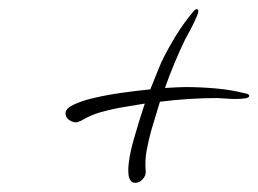

<svg xmlns="http://www.w3.org/2000/svg" viewBox="-20 -466 564 419"><path d="M275 -67Q260 -67 260 -94Q260 -120 271.5 -160.5Q283 -201 296 -240L242 -231Q220 -227 199 -221Q178 -215 158 -203Q155 -202 152 -200.5Q149 -199 146 -199Q138 -199 130.5 -204.5Q123 -210 123 -219Q123 -229 140.5 -237.5Q158 -246 186 -252.5Q214 -259 246 -263.5Q278 -268 308 -271Q316 -291 322.5 -307Q329 -323 332 -330Q346 -359 363.5 -387.5Q381 -416 402 -441Q403 -442 405 -444Q407 -446 409 -446Q416 -446 410 -431.5Q404 -417 395.5 -401Q387 -385 384 -380Q359 -328 340 -274Q356 -275 367.5 -275.5Q379 -276 385 -276Q417 -276 451 -273Q485 -270 516 -262Q518 -262 521 -260.5Q524 -259 524 -257Q524 -253 515.5 -251.5Q507 -250 495 -250Q483 -250 471 -251Q459 -252 454 -252Q423 -252 392 -250Q361 -248 329 -244Q324 -228 319.5 -212.5Q315 -197 310 -181Q304 -159 300 -137.5Q296 -116 298 -93V-90Q298 -82 291 -74.5Q284 -67 275 -67Z"/></svg>

Font: Licorice
Style: Regular
Weight: 400
Designer: Robert E. Leuschke
Foundry: Robert E. Leuschke
Version: Version 1.010; ttfautohint (v1.8.3)